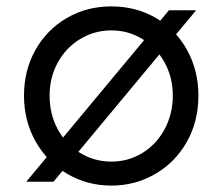

<svg xmlns="http://www.w3.org/2000/svg" viewBox="-20 -568 695 600"><path d="M55 -269Q55 -348 90.5 -411.5Q126 -475 188.5 -511.5Q251 -548 328 -548Q405 -548 467 -512Q529 -476 564.5 -412Q600 -348 600 -269Q600 -188 563.5 -124Q527 -60 464.5 -24Q402 12 328 12Q253 12 190.5 -24.5Q128 -61 91.5 -125.5Q55 -190 55 -269ZM520 -269Q520 -326 494.5 -372.5Q469 -419 425 -446Q381 -473 328 -473Q275 -473 230.5 -446Q186 -419 160.5 -372.5Q135 -326 135 -269Q135 -211 160.5 -164Q186 -117 230.5 -90Q275 -63 328 -63Q381 -63 425 -90Q469 -117 494.5 -164.5Q520 -212 520 -269ZM508 -536H593L147 0H62Z"/></svg>

Font: Trafiko Sans Variable
Style: Regular
Weight: 400
Designer: Gumpita Rahayu / Trafiko
Foundry: Tokotype / Trafiko
Version: Version 0.001;FEAKit 1.0